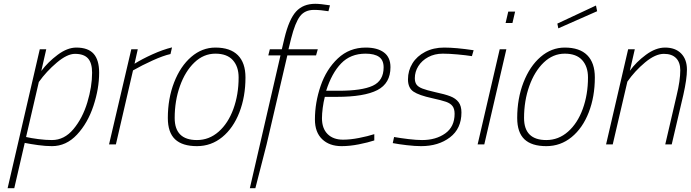

<svg xmlns="http://www.w3.org/2000/svg" viewBox="-20 -759 3630 1009"><path d="M189 -500H223L197 -386Q232 -433 283 -471Q334 -509 381 -509Q443 -509 472 -476.5Q501 -444 501 -377Q501 -293 471 -202.5Q441 -112 384.5 -51.5Q328 9 253 9Q219 9 179.5 3.5Q140 -2 110 -8L55 230H20ZM464 -377Q464 -428 442.5 -452Q421 -476 374 -476Q333 -476 278.5 -430Q224 -384 184 -328L117 -39Q143 -33 181.5 -28Q220 -23 253 -23Q318 -23 366 -80.5Q414 -138 439 -221Q464 -304 464 -377Z M670 -500H704L687 -424Q725 -448 780 -473Q835 -498 884 -510L876 -475Q839 -467 782.5 -441.5Q726 -416 679 -389L589 0H553Z M862 -139Q862 -241 895 -326Q928 -411 985 -460Q1042 -509 1112 -509Q1190 -509 1230 -469Q1270 -429 1270 -352Q1270 -251 1238 -168.5Q1206 -86 1148 -38.5Q1090 9 1015 9Q938 9 900 -27Q862 -63 862 -139ZM1234 -352Q1234 -409 1203.5 -443Q1173 -477 1112 -477Q1050 -477 1001.5 -430.5Q953 -384 925.5 -306.5Q898 -229 898 -139Q898 -23 1015 -23Q1079 -23 1129 -67Q1179 -111 1206.5 -186.5Q1234 -262 1234 -352Z M1454 -468H1390L1398 -500H1461L1475 -559Q1499 -658 1536 -698.5Q1573 -739 1637 -739Q1663 -739 1714 -731L1706 -700Q1664 -707 1630 -707Q1582 -707 1556.5 -673.5Q1531 -640 1510 -557L1496 -500H1650L1641 -468H1490L1381 0L1322 230H1293Z M1635 -131Q1635 -220 1665 -307.5Q1695 -395 1755.5 -452Q1816 -509 1902 -509Q1963 -509 1997.5 -483.5Q2032 -458 2032 -406Q2032 -321 1963 -285.5Q1894 -250 1750 -250H1687Q1680 -223 1676 -192Q1672 -161 1672 -138Q1672 -84 1701.5 -54.5Q1731 -25 1783 -25Q1821 -25 1867 -34Q1913 -43 1947 -54V-21Q1914 -10 1866 -0.5Q1818 9 1775 9Q1711 9 1673 -27.5Q1635 -64 1635 -131ZM1759 -282Q1882 -282 1939 -308.5Q1996 -335 1996 -405Q1996 -443 1972 -460Q1948 -477 1901 -477Q1822 -477 1772.5 -425.5Q1723 -374 1694 -282Z M2044 -7 2051 -39Q2085 -33 2127 -28Q2169 -23 2198 -23Q2271 -23 2320 -58Q2369 -93 2369 -161Q2369 -187 2358 -201.5Q2347 -216 2324 -224Q2301 -232 2251 -243Q2182 -258 2153 -277.5Q2124 -297 2124 -342Q2124 -388 2147.5 -426Q2171 -464 2214.5 -486.5Q2258 -509 2314 -509Q2376 -509 2469 -495L2460 -464Q2428 -469 2384 -473Q2340 -477 2307 -477Q2264 -477 2230.5 -459Q2197 -441 2178.5 -411.5Q2160 -382 2160 -348Q2160 -327 2169 -314.5Q2178 -302 2200 -293.5Q2222 -285 2266 -275Q2318 -264 2346.5 -253Q2375 -242 2390 -222Q2405 -202 2405 -168Q2405 -83 2344.5 -37Q2284 9 2193 9Q2161 9 2118 4Q2075 -1 2044 -7Z M2651 -698H2687L2673 -638H2637ZM2606 -500H2641L2525 0H2490Z M2698 -139Q2698 -241 2731 -326Q2764 -411 2821 -460Q2878 -509 2948 -509Q3026 -509 3066 -469Q3106 -429 3106 -352Q3106 -251 3074 -168.5Q3042 -86 2984 -38.5Q2926 9 2851 9Q2774 9 2736 -27Q2698 -63 2698 -139ZM3070 -352Q3070 -409 3039.5 -443Q3009 -477 2948 -477Q2886 -477 2837.5 -430.5Q2789 -384 2761.5 -306.5Q2734 -229 2734 -139Q2734 -23 2851 -23Q2915 -23 2965 -67Q3015 -111 3042.5 -186.5Q3070 -262 3070 -352ZM2909 -635 3112 -730 3118 -700 2914 -610Z M3281 -500H3316L3290 -387Q3323 -433 3374.5 -471Q3426 -509 3475 -509Q3529 -509 3559.5 -478Q3590 -447 3590 -393Q3590 -344 3571 -260L3510 0H3476L3536 -258Q3555 -336 3555 -390Q3555 -431 3533 -453.5Q3511 -476 3469 -476Q3424 -476 3370 -431Q3316 -386 3277 -330L3200 0H3165Z"/></svg>

Font: Cairo ExtraLight
Style: Italic
Weight: 275
Italic angle: -13°
Designer: Mohamed Gaber, Accademia di Belle Arti di Urbino and others
Foundry: Kief Type Foundry, Accademia di Belle Arti di Urbino and others
Version: Version 3.011